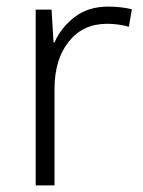

<svg xmlns="http://www.w3.org/2000/svg" viewBox="-20 -561 434 581"><path d="M307 -541Q346 -541 379 -533L370 -480Q338 -489 304 -489Q231 -489 188 -435Q145 -381 145 -292V0H88V-532H136L142 -433H145Q165 -478 206 -509.5Q247 -541 307 -541Z"/></svg>

Font: Noto Sans Tamil Light
Style: Regular
Weight: 300
Designer: Jelle Bosma - Monotype Design Team
Foundry: Monotype Imaging Inc.
Version: Version 2.004; ttfautohint (v1.8.4.7-5d5b)